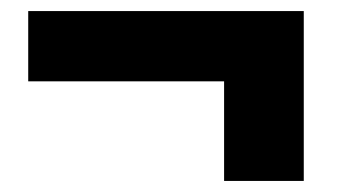

<svg xmlns="http://www.w3.org/2000/svg" viewBox="-20 -459 628 347"><path d="M529 -439H31V-312H385V-132H529Z"/></svg>

Font: Montserrat ExtraBold
Style: Regular
Weight: 800
Designer: Julieta Ulanovsky
Foundry: Julieta Ulanovsky
Version: Version 4.000